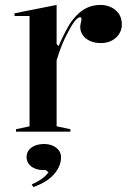

<svg xmlns="http://www.w3.org/2000/svg" viewBox="-20 -535 526 780"><path d="M45 0V-10L100 -22V-470H39V-481L210 -515V-356L218 -348Q233 -382 247 -409Q261 -436 275 -454Q300 -486 327.5 -500.5Q355 -515 388 -515Q411 -515 430.5 -506Q450 -497 462.5 -479.5Q475 -462 475 -435Q475 -415 464.5 -398Q454 -381 435 -370.5Q416 -360 389 -360Q365 -360 346 -368.5Q327 -377 316.5 -392Q306 -407 306 -425Q306 -433 307.5 -438.5Q309 -444 310 -449.5Q311 -455 311 -458Q311 -465 306 -465Q296 -465 282.5 -447.5Q269 -430 252 -396Q241 -376 230 -348Q219 -320 210 -290V-22L266 -10V0ZM115 225 109 214Q123 208 136 200.5Q149 193 160 183.5Q171 174 177 165L166 156H157Q137 156 121.5 149.5Q106 143 97 131Q88 119 88 103Q88 87 97 75Q106 63 122.5 56.5Q139 50 159 50Q179 50 194.5 57Q210 64 219 76Q228 88 228 104Q228 123 220 141Q212 159 197.5 175Q183 191 162 203.5Q141 216 115 225Z"/></svg>

Font: Kalnia
Style: Regular
Weight: 400
Designer: Frida Medrano
Foundry: Frida Medrano
Version: Version 1.105